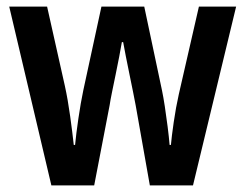

<svg xmlns="http://www.w3.org/2000/svg" viewBox="-20 -563 745 583"><path d="M392 -243Q389 -259 384 -284Q379 -309 373 -338Q367 -367 362 -392.5Q357 -418 354 -435H350Q347 -417 342 -391Q337 -365 331 -336Q325 -307 320 -282.5Q315 -258 313 -244L266 0H136L8 -543H123L177 -302Q186 -261 193 -210.5Q200 -160 204 -123H208Q211 -155 218 -203Q225 -251 233 -289L288 -543H418L472 -288Q476 -269 480.5 -239.5Q485 -210 489 -178.5Q493 -147 495 -123H499Q501 -147 507.5 -192Q514 -237 523 -277L584 -543H697L566 0H435Z"/></svg>

Font: Noto Sans Sinhala Condensed SemiBold
Style: Regular
Weight: 600
Width: 3
Designer: Jelle Bosma - Monotype Design Team
Foundry: Monotype Imaging Inc.
Version: Version 2.006; ttfautohint (v1.8.4.7-5d5b)